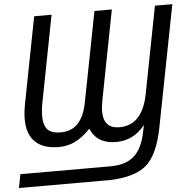

<svg xmlns="http://www.w3.org/2000/svg" viewBox="-83 -747 1008 1012"><g transform="rotate(-5 421.0 -240.5)"><path d="M508 10Q407 10 373 -72Q329 -27 290 -8.5Q251 10 204 10Q123 10 80.5 -31Q38 -72 38 -151Q38 -189 48 -239L135 -688H227L140 -238Q131 -193 131 -162Q131 -111 152 -88.5Q173 -66 221 -66Q279 -66 313.5 -103Q348 -140 362 -215L454 -688H546L456 -223Q448 -183 448 -157Q448 -66 532 -66Q652 -66 684 -224L774 -688H866L741 -45Q713 97 651 150Q589 203 457 207H-24L-10 135H467Q548 135 592.5 95.5Q637 56 654 -32L661 -64H659Q599 10 508 10Z"/></g></svg>

Font: Libra Sans
Style: Italic
Weight: 400
Italic angle: -12°
Foundry: Context Ltd
Version: Version 1.002